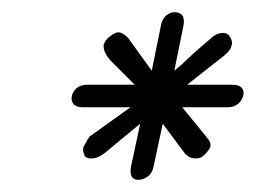

<svg xmlns="http://www.w3.org/2000/svg" viewBox="-20 -460 453 315"><path d="M244 -418Q246 -429 252.5 -434.5Q259 -440 266 -440Q285 -440 281 -418L266 -344Q271 -348 279 -355L296 -371L313 -386Q321 -393 326 -397Q335 -406 346 -406Q354 -406 358 -398.5Q362 -391 360 -386Q359 -378 348 -369L287 -321H361Q372 -321 376.5 -316Q381 -311 379 -303Q377 -295 370.5 -289.5Q364 -284 353 -284H279L319 -235Q327 -226 325 -219Q323 -214 316.5 -207Q310 -200 302 -200Q291 -200 285 -207V-206L247 -257L232 -187Q230 -176 222.5 -170.5Q215 -165 207 -165Q191 -165 195 -187L210 -257L176 -229L152 -209Q140 -200 130 -200Q121 -200 118 -205H119Q115 -212 117 -219L121 -226Q123 -231 127 -236L194 -284H116Q105 -284 100.5 -289.5Q96 -295 98 -303Q100 -311 106.5 -316Q113 -321 124 -321H201L164 -358Q149 -373 150 -386Q152 -394 160.5 -400.5Q169 -407 174 -407Q181 -407 190 -398L229 -344Z"/></svg>

Font: VDS
Style: Thin Italic
Weight: 100
Width: 0
Designer: artmaker
Foundry: artmaker
Version: Version 1.000 2012 initial release